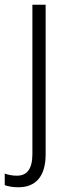

<svg xmlns="http://www.w3.org/2000/svg" viewBox="-56 -552 294 812"><path d="M22 240C94 240 137 195 137 101V-532H81V100C81 162 58 191 16 191C-3 191 -20 188 -36 182V231C-22 236 -3 240 22 240Z"/></svg>

Font: Noto Sans Devanagari SemiCondensed Light
Style: Regular
Weight: 300
Width: 4
Designer: Jelle Bosma - Monotype Design Team
Foundry: Monotype Imaging Inc.
Version: Version 2.004